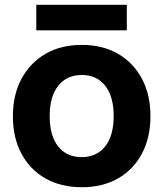

<svg xmlns="http://www.w3.org/2000/svg" viewBox="-20 -774 684 804"><path d="M323 10Q235 10 170 -27Q105 -64 69.5 -131Q34 -198 34 -287Q34 -377 70 -444Q106 -511 170.5 -548.5Q235 -586 323 -586Q410 -586 474.5 -548.5Q539 -511 574.5 -444Q610 -377 610 -288Q610 -198 574.5 -131Q539 -64 474.5 -27Q410 10 323 10ZM322 -116Q385 -116 420.5 -161Q456 -206 456 -288Q456 -370 420.5 -415Q385 -460 323 -460Q259 -460 223.5 -414.5Q188 -369 188 -288Q188 -206 223.5 -161Q259 -116 322 -116ZM132 -647V-754H511V-647Z"/></svg>

Font: BDO Grotesk
Style: Bold
Weight: 700
Designer: Deni Anggara
Foundry: Lokal Container
Version: Version 2.000